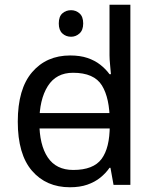

<svg xmlns="http://www.w3.org/2000/svg" viewBox="-20 -780 655 810"><path d="M280 -737Q300 -737 315.5 -723.5Q331 -710 331 -681Q331 -653 315.5 -639Q300 -625 280 -625Q258 -625 243 -639Q228 -653 228 -681Q228 -710 243 -723.5Q258 -737 280 -737ZM104 -238V-303H480V-238ZM275 10Q175 10 115 -59.5Q55 -129 55 -267Q55 -405 115.5 -475.5Q176 -546 276 -546Q318 -546 349 -535.5Q380 -525 403 -507Q426 -489 442 -467H448Q447 -480 444.5 -505.5Q442 -531 442 -546V-760H530V0H459L446 -72H442Q426 -49 403 -30.5Q380 -12 348.5 -1Q317 10 275 10ZM289 -63Q374 -63 408.5 -109.5Q443 -156 443 -250V-266Q443 -366 410 -419.5Q377 -473 288 -473Q217 -473 181.5 -416.5Q146 -360 146 -265Q146 -169 181.5 -116Q217 -63 289 -63Z"/></svg>

Font: lkorean85
Style: Book
Weight: 400
Designer: Jelle Bosma - Monotype Design Team
Foundry: Monotype Imaging Inc.
Version: Version 2.003